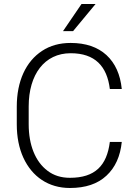

<svg xmlns="http://www.w3.org/2000/svg" viewBox="-20 -937 689 967"><path d="M533.2 -222.2C518.1 -102.5 458.5 -41.5 332 -41.5C288.1 -41.5 250.5 -53.2 219.7 -76.7C157.7 -123 124.5 -207 124.5 -311V-400.9C124.5 -562 204.1 -668.9 335.9 -668.9C458.5 -668.9 519 -603.5 533.2 -488.8H593.3C585.9 -561.5 560.5 -618.7 516.1 -659.7C471.7 -700.2 411.6 -720.7 335.9 -720.7C280.8 -720.7 232.4 -707.5 191.9 -680.7C110.4 -627.4 64.5 -528.3 64.5 -399.9V-311C64.5 -247.1 75.7 -190.9 97.7 -142.6C142.1 -46.4 224.6 9.8 332 9.8C410.6 9.8 471.7 -10.7 516.1 -52.2C560.5 -93.3 585.9 -149.9 593.3 -222.2ZM348.1 -780.3 461.4 -917H390.6L297.4 -780.3Z"/></svg>

Font: Vazirmatn ExtraLight
Style: Regular
Weight: 200
Designer: Saber Rastikerdar
Foundry: Saber Rastikerdar
Version: Version 33.003